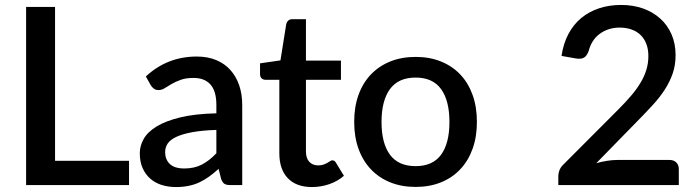

<svg xmlns="http://www.w3.org/2000/svg" viewBox="-20 -748 2814 776"><path d="M501.5 -98V0H85.5V-720H202.5V-98Z M854.5 -223Q797 -221 757.5 -213.8Q718 -206.5 693.5 -195.2Q669 -184 658.2 -168.5Q647.5 -153 647.5 -134.5Q647.5 -116.5 653.2 -103.8Q659 -91 669.2 -82.8Q679.5 -74.5 693.2 -70.8Q707 -67 723.5 -67Q765.5 -67 795.8 -82.8Q826 -98.5 854.5 -128.5ZM569.5 -439Q656 -519.5 775.5 -519.5Q819.5 -519.5 853.8 -505.2Q888 -491 911.2 -465Q934.5 -439 946.8 -403.2Q959 -367.5 959 -324V0H911Q895.5 0 887.5 -4.8Q879.5 -9.5 874 -24L863.5 -65.5Q844 -48 825 -34.2Q806 -20.5 785.8 -11Q765.5 -1.5 742.2 3.2Q719 8 691 8Q660 8 633.2 -0.5Q606.5 -9 587 -26.2Q567.5 -43.5 556.2 -69Q545 -94.5 545 -129Q545 -158.5 560.8 -186.5Q576.5 -214.5 612.8 -236.8Q649 -259 708.2 -273.5Q767.5 -288 854.5 -290V-324Q854.5 -379 831 -406Q807.5 -433 762 -433Q731 -433 710 -425.2Q689 -417.5 673.5 -408.5Q658 -399.5 646 -391.8Q634 -384 620.5 -384Q609.5 -384 601.8 -389.8Q594 -395.5 589 -404Z M1241 8Q1177.5 8 1143.2 -27.8Q1109 -63.5 1109 -128.5V-425.5H1053Q1044 -425.5 1037.5 -431.2Q1031 -437 1031 -448.5V-492L1113.5 -504L1137 -651.5Q1139.5 -660 1145.5 -665.2Q1151.5 -670.5 1161.5 -670.5H1216.5V-503H1358V-425.5H1216.5V-136Q1216.5 -108.5 1230 -94Q1243.5 -79.5 1266 -79.5Q1278.5 -79.5 1287.5 -82.8Q1296.5 -86 1303 -89.8Q1309.5 -93.5 1314.2 -96.8Q1319 -100 1323.5 -100Q1332.5 -100 1338 -90L1370 -37.5Q1345 -15.5 1311 -3.8Q1277 8 1241 8Z M1660 -518Q1716.5 -518 1762.2 -499.5Q1808 -481 1840.2 -447Q1872.5 -413 1890 -364.5Q1907.5 -316 1907.5 -255.5Q1907.5 -195 1890 -146.5Q1872.5 -98 1840.2 -63.8Q1808 -29.5 1762.2 -11Q1716.5 7.5 1660 7.5Q1603 7.5 1557.2 -11Q1511.5 -29.5 1479 -63.8Q1446.5 -98 1429 -146.5Q1411.5 -195 1411.5 -255.5Q1411.5 -316 1429 -364.5Q1446.5 -413 1479 -447Q1511.5 -481 1557.2 -499.5Q1603 -518 1660 -518ZM1660 -76.5Q1729 -76.5 1762.8 -122.8Q1796.5 -169 1796.5 -255Q1796.5 -341 1762.8 -387.8Q1729 -434.5 1660 -434.5Q1590 -434.5 1556 -387.8Q1522 -341 1522 -255Q1522 -169 1556 -122.8Q1590 -76.5 1660 -76.5Z M2686 -101.5Q2703.5 -101.5 2713.5 -91.2Q2723.5 -81 2723.5 -65V0H2236.5V-36.5Q2236.5 -47.5 2241 -59.5Q2245.5 -71.5 2255.5 -81.5L2479.5 -306Q2508 -334.5 2530.2 -360.5Q2552.5 -386.5 2568.2 -412.5Q2584 -438.5 2592.2 -465.2Q2600.5 -492 2600.5 -521.5Q2600.5 -550 2591.8 -571.8Q2583 -593.5 2567.8 -607.8Q2552.5 -622 2531.2 -629.2Q2510 -636.5 2484.5 -636.5Q2460 -636.5 2439.2 -629.5Q2418.5 -622.5 2402.2 -610Q2386 -597.5 2375.2 -580.2Q2364.5 -563 2359.5 -542.5Q2352 -522 2340.2 -515Q2328.5 -508 2306 -512L2249.5 -522Q2257 -573 2277.8 -611.5Q2298.5 -650 2330 -675.8Q2361.5 -701.5 2402.2 -714.8Q2443 -728 2490.5 -728Q2538.5 -728 2578.8 -713.8Q2619 -699.5 2648.2 -673.2Q2677.5 -647 2694 -609.5Q2710.5 -572 2710.5 -525Q2710.5 -485 2698.8 -451Q2687 -417 2667 -386Q2647 -355 2620.2 -325.8Q2593.5 -296.5 2564 -266.5L2390 -88.5Q2411.5 -94.5 2433.2 -98Q2455 -101.5 2474.5 -101.5Z"/></svg>

Font: Lato 2
Style: Regular
Weight: 600
Designer: Lukasz Dziedzic with Adam Twardoch and Botio Nikoltchev
Foundry: tyPoland Lukasz Dziedzic
Version: Version 2.015; 2015-08-06; http://www.latofonts.com/